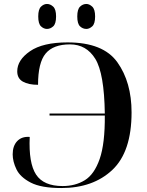

<svg xmlns="http://www.w3.org/2000/svg" viewBox="-20 -939 743 969"><path d="M416 -793Q431 -793 445.5 -806Q460 -819 460 -856Q460 -892 445.5 -905.5Q431 -919 416 -919Q398 -919 384 -905.5Q370 -892 370 -856Q370 -819 384 -806Q398 -793 416 -793ZM217 -793Q234 -793 248.5 -806Q263 -819 263 -856Q263 -892 248.5 -905.5Q234 -919 217 -919Q201 -919 187 -905.5Q173 -892 173 -856Q173 -819 187 -806Q201 -793 217 -793ZM289 10Q450 10 547 -81.5Q644 -173 644 -372Q644 -524 572.5 -624.5Q501 -725 321 -725Q196 -725 131.5 -680.5Q67 -636 67 -579Q67 -543 95.5 -527Q124 -511 172 -511Q172 -623 210.5 -669Q249 -715 333 -715Q416 -715 461 -642Q506 -569 509 -366H230V-356H509Q510 -214 483 -136.5Q456 -59 408 -29.5Q360 0 296 0Q200 0 162 -58Q124 -116 130 -248Q90 -251 67 -227Q44 -203 44 -160Q44 -124 63 -84.5Q82 -45 135 -17.5Q188 10 289 10Z"/></svg>

Font: Noto Serif Display Semi
Style: Regular
Weight: 600
Designer: Monotype Design Team
Foundry: Monotype Imaging Inc.
Version: Version 1.900